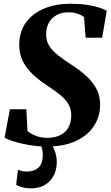

<svg xmlns="http://www.w3.org/2000/svg" viewBox="-20 -773 592 1028"><path d="M230.5 11.5Q182 11.5 134.2 3.2Q86.5 -5 51.5 -16.2Q16.5 -27.5 4.5 -36.5L33 -188H121L127 -72Q142 -58 170 -46.5Q198 -35 231.5 -35Q264 -35 288.2 -43.5Q312.5 -52 328.8 -67.5Q345 -83 353 -104.8Q361 -126.5 361.5 -154Q361.5 -186 348.5 -211.2Q335.5 -236.5 307.8 -260.2Q280 -284 237 -312Q206 -332 178.2 -354.8Q150.5 -377.5 129 -403.8Q107.5 -430 95.2 -461.8Q83 -493.5 83 -531Q83 -604.5 119.8 -653.8Q156.5 -703 218.5 -728Q280.5 -753 356 -753Q406.5 -753 445 -747.2Q483.5 -741.5 510.2 -732.8Q537 -724 551.5 -715.5L527 -571H438.5L430 -681.5Q417.5 -692 396 -699.5Q374.5 -707 345.5 -707Q310.5 -707 283.8 -692.8Q257 -678.5 242 -652Q227 -625.5 227 -588.5Q227 -555 242.8 -528.8Q258.5 -502.5 289.5 -478Q320.5 -453.5 366 -424Q406 -398.5 440 -368Q474 -337.5 495 -299.8Q516 -262 516 -213Q516.5 -151 484 -100Q451.5 -49 388 -18.8Q324.5 11.5 230.5 11.5ZM220 -16.5 245 -14.5Q260 3 272 32Q284 61 284 95.5Q284 134 268 166Q252 198 221 216.8Q190 235.5 144 235.5Q123 235.5 101.8 230.5Q80.5 225.5 66.5 216L76.5 135.5Q85 139.5 98 142.8Q111 146 126.5 145.5Q163 145 185.5 124.8Q208 104.5 209 61Q209.5 33.5 202.8 15.2Q196 -3 190.5 -14.5Z"/></svg>

Font: Merriweather 72pt ExtraBold
Style: Italic
Weight: 800
Italic angle: -7.8°
Version: Version 2.101